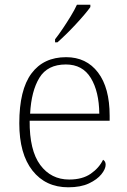

<svg xmlns="http://www.w3.org/2000/svg" viewBox="-20 -786 539 816"><path d="M270 10Q174 10 118 -61Q62 -132 62 -262Q62 -404 113.5 -473.5Q165 -543 261 -543Q347 -543 396.5 -478Q446 -413 446 -294V-273H106Q105 -147 151 -85Q197 -23 274 -23Q330 -23 365.5 -47.5Q401 -72 418 -107Q423 -104 426 -99Q429 -94 429 -86Q429 -68 411 -45.5Q393 -23 358 -6.5Q323 10 270 10ZM402 -303Q401 -397 366 -454.5Q331 -512 260 -512Q182 -512 147.5 -455.5Q113 -399 108 -303ZM214 -619Q229 -638 246.5 -664Q264 -690 280.5 -717Q297 -744 307 -766H364V-756Q355 -743 338 -723Q321 -703 300.5 -681Q280 -659 260 -639.5Q240 -620 224 -606H214Z"/></svg>

Font: Noto Serif Bengali ExtraLight
Style: Regular
Weight: 250
Version: Version 2.003